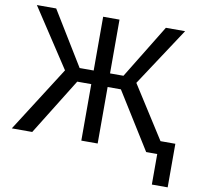

<svg xmlns="http://www.w3.org/2000/svg" viewBox="-93 -810 1140 1085"><g transform="rotate(10 477.0 -268.0)"><path d="M582 -324.2H505.9V0H412.1V-324.2H331.5L130.4 0H13.2L252.4 -375L31.7 -710.9H142.6L331.5 -402.3H412.1V-710.9H505.9V-402.3H583L772 -710.9H882.3L661.6 -375.5L900.9 0H784.2ZM938.5 175.3H847.7V-74.7H938.5Z"/></g></svg>

Font: SteelSelectRoboto
Style: Roboto-Regular
Weight: 400
Designer: Google
Version: Version 2.137; 2017